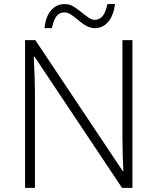

<svg xmlns="http://www.w3.org/2000/svg" viewBox="-20 -908 761 928"><path d="M620.1 0H569.8L147 -633.8H143.1Q148.9 -520.5 148.9 -462.9V0H101.1V-713.9H150.9L573.2 -81.1H576.2Q571.8 -168.9 571.8 -248V-713.9H620.1ZM438 -772Q420.4 -772 401.4 -781Q382.3 -790 352.1 -815.9Q336.4 -828.6 321.5 -838.4Q306.6 -848.1 291 -848.1Q269 -848.1 254.4 -831.3Q239.7 -814.5 231 -772H195.3Q200.2 -826.2 226.1 -857.2Q252 -888.2 293 -888.2Q316.4 -888.2 335.9 -876Q355.5 -863.8 376 -847.2Q392.6 -833.5 408.2 -822.8Q423.8 -812 438 -812Q460.4 -812 475.6 -829.8Q490.7 -847.7 499 -888.2H536.1Q528.3 -831.5 502.4 -801.8Q476.6 -772 438 -772Z"/></svg>

Font: Zoram GWebM Light
Style: Regular
Weight: 300
Foundry: Ascender Corporation
Version: Version 1.000